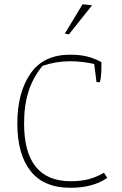

<svg xmlns="http://www.w3.org/2000/svg" viewBox="-20 -879 579 909"><path d="M287 -720 371 -859 416 -854 306 -716ZM62 -295Q62 -439 123.5 -529.5Q185 -620 312 -620Q360 -620 394.5 -611Q429 -602 460 -585V-554Q460 -538 458 -519Q456 -500 453 -490H437L426 -576Q369 -589 311 -589Q244 -589 181 -567Q136 -512 115 -446Q94 -380 94 -295Q94 -21 315 -21Q364 -21 401 -31Q438 -41 472 -61L488 -37Q421 10 313 10Q188 10 125 -69Q62 -148 62 -295Z"/></svg>

Font: Athiti ExtraLight
Style: Regular
Weight: 275
Designer: CadsonDemak Team
Foundry: CadsonDemak
Version: Version 1.033